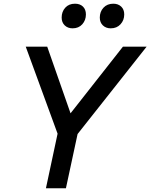

<svg xmlns="http://www.w3.org/2000/svg" viewBox="-20 -1017 812 1037"><path d="M291 -295 119 -765H235L361 -405L644 -765H772L399 -293L336 0H228ZM313 -922Q313 -954 332.5 -975.5Q352 -997 385 -997Q412 -997 428 -981.5Q444 -966 444 -939Q444 -908 424.5 -886Q405 -864 372 -864Q346 -864 329.5 -880Q313 -896 313 -922ZM592 -997Q618 -997 634.5 -981.5Q651 -966 651 -939Q651 -908 631 -886Q611 -864 578 -864Q552 -864 535.5 -880Q519 -896 519 -922Q519 -954 539 -975.5Q559 -997 592 -997Z"/></svg>

Font: Application Medium
Style: Italic
Weight: 500
Italic angle: -12°
Designer: Wei Huang
Foundry: Wei Huang
Version: Version 0.012